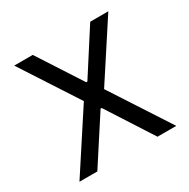

<svg xmlns="http://www.w3.org/2000/svg" viewBox="-123 -623 724 735"><g transform="rotate(-30 239.0 -255.0)"><path d="M25 0 194 -259 31 -510H113L238 -317H243L367 -510H447L284 -260L453 0H370L240 -202H235L104 0Z"/></g></svg>

Font: Saira SemiCondensed
Style: Regular
Weight: 400
Width: 4
Designer: Hector Gatti with collaboration of the Omnibus-Type team
Foundry: Omnibus-Type
Version: Version 1.101